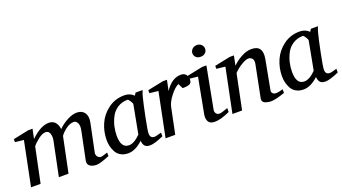

<svg xmlns="http://www.w3.org/2000/svg" viewBox="-57 -1212 3098 1738"><g transform="rotate(-20 1492.0 -342.5)"><path d="M773 -26Q681 12 647 12Q605 12 582 -6.5Q559 -25 566 -58L621 -325Q631 -372 618 -398Q605 -424 583 -424Q543 -424 504 -393.5Q465 -363 449 -338L379 0H286L353 -326Q361 -363 351 -393.5Q341 -424 311 -424Q280 -424 241 -394Q202 -364 180 -336L110 0H18L104 -425L21 -434V-463L171 -494H212L193 -402Q289 -494 366 -494Q442 -494 455 -402Q494 -441 544 -467.5Q594 -494 637 -494Q687 -494 711 -459.5Q735 -425 723 -367L667 -97Q663 -74 676.5 -58Q690 -42 710 -42Q717 -42 773 -60Z M1293 -27Q1204 12 1163 12Q1128 12 1112.5 -4.5Q1097 -21 1094 -56Q1021 12 952 12Q910 12 880 -5.5Q850 -23 835 -51.5Q820 -80 813.5 -108.5Q807 -137 807 -167Q807 -247 839 -320.5Q871 -394 938.5 -444Q1006 -494 1095 -494Q1149 -494 1185 -458L1200 -482H1268Q1253 -444 1249 -425Q1235 -373 1209.5 -247.5Q1184 -122 1184 -93Q1184 -47 1227 -47Q1235 -47 1264 -55L1293 -63ZM1146 -392Q1147 -398 1132 -422Q1117 -446 1109 -446Q1055 -446 1013.5 -419.5Q972 -393 949.5 -350.5Q927 -308 916.5 -263Q906 -218 906 -173Q906 -54 983 -54Q1032 -54 1094 -116Z M1704 -427Q1704 -394 1682.5 -384Q1661 -374 1615 -374L1591 -422Q1554 -406 1511 -350.5Q1468 -295 1459 -252L1407 0H1314L1400 -425L1316 -434V-463L1467 -494H1507L1486 -393Q1552 -494 1640 -494Q1673 -494 1688.5 -473Q1704 -452 1704 -427Z M1928 -641Q1928 -618 1911.5 -601.5Q1895 -585 1867 -585Q1837 -585 1821 -601Q1805 -617 1805 -641Q1805 -662 1822.5 -679.5Q1840 -697 1868 -697Q1895 -697 1911.5 -680Q1928 -663 1928 -641ZM1932 -29Q1844 12 1786 12Q1739 12 1724 -16.5Q1709 -45 1717 -86L1781 -425L1695 -434V-463L1846 -494H1887L1811 -94Q1807 -74 1818.5 -58.5Q1830 -43 1850 -43Q1860 -43 1877 -48Q1894 -53 1912 -59.5Q1930 -66 1932 -67Z M2462 -20Q2371 12 2328 12Q2316 12 2303.5 10Q2291 8 2275 3Q2259 -2 2251 -15Q2243 -28 2247 -47L2308 -354Q2315 -390 2300 -406.5Q2285 -423 2264 -423Q2240 -423 2196.5 -397Q2153 -371 2120 -336L2051 0H1958L2045 -425L1961 -434V-463L2112 -494H2152L2133 -401Q2170 -439 2221 -466.5Q2272 -494 2319 -494Q2431 -494 2408 -366L2355 -84Q2352 -67 2361 -56.5Q2370 -46 2379.5 -44Q2389 -42 2398 -42Q2418 -42 2461 -55Z M2982 -27Q2893 12 2852 12Q2817 12 2801.5 -4.5Q2786 -21 2783 -56Q2710 12 2641 12Q2599 12 2569 -5.5Q2539 -23 2524 -51.5Q2509 -80 2502.5 -108.5Q2496 -137 2496 -167Q2496 -247 2528 -320.5Q2560 -394 2627.5 -444Q2695 -494 2784 -494Q2838 -494 2874 -458L2889 -482H2957Q2942 -444 2938 -425Q2924 -373 2898.5 -247.5Q2873 -122 2873 -93Q2873 -47 2916 -47Q2924 -47 2953 -55L2982 -63ZM2835 -392Q2836 -398 2821 -422Q2806 -446 2798 -446Q2744 -446 2702.5 -419.5Q2661 -393 2638.5 -350.5Q2616 -308 2605.5 -263Q2595 -218 2595 -173Q2595 -54 2672 -54Q2721 -54 2783 -116Z"/></g></svg>

Font: Veleka
Style: Italic
Weight: 400
Italic angle: -12°
Designer: Stefan Peev, Context Ltd, 2016; SIL International, 1997-2014.
Foundry: Stefan Peev, Context Ltd, 2016
Version: Version 1.000